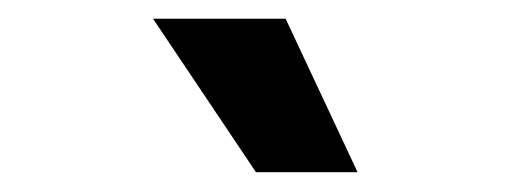

<svg xmlns="http://www.w3.org/2000/svg" viewBox="-20 -797 537 202"><path d="M249.3 -615.8 141 -777.3H280.5L356.2 -615.8Z"/></svg>

Font: Inter P
Style: Bold
Weight: 700
Designer: Rasmus Andersson
Foundry: rsms
Version: Version 3.018;git-588b23468